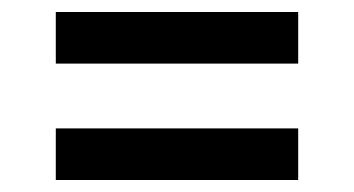

<svg xmlns="http://www.w3.org/2000/svg" viewBox="-20 -485 590 320"><path d="M477 -379H73V-465H477ZM73 -185V-271H477V-185Z"/></svg>

Font: Lode Dark Term
Style: Bold
Weight: 700
Monospace: yes
Designer: Belleve Invis
Foundry: Belleve Invis
Version: Version 29.2.0